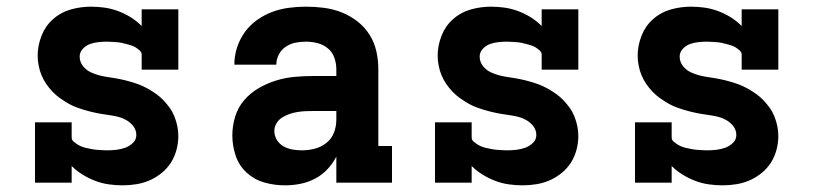

<svg xmlns="http://www.w3.org/2000/svg" viewBox="-20 -548 2440 576"><path d="M348 8Q327 8 306 5Q285 2 265.5 -5.5Q246 -13 228 -24Q210 -35 195 -50V0H85V-181H195V-136Q195 -128 201 -123Q207 -118 213.5 -114Q220 -110 227 -107.5Q234 -105 241.5 -103.5Q249 -102 256.5 -100.5Q264 -99 271.5 -98.5Q279 -98 286.5 -97.5Q294 -97 301 -97Q315 -97 328.5 -98.5Q342 -100 355 -104.5Q368 -109 378.5 -119Q389 -129 389 -143Q389 -158 379.5 -170Q370 -182 356.5 -189Q343 -196 328.5 -199Q314 -202 299 -204Q284 -206 269.5 -209Q255 -212 240.5 -216Q226 -220 212 -225Q198 -230 185 -237.5Q172 -245 160 -253.5Q148 -262 137.5 -273Q127 -284 118.5 -296.5Q110 -309 104.5 -322.5Q99 -336 96 -351Q93 -366 93 -381Q93 -411 104.5 -440.5Q116 -470 139 -490.5Q162 -511 192 -519.5Q222 -528 253 -528Q274 -528 294.5 -525Q315 -522 335 -514.5Q355 -507 372.5 -496Q390 -485 405 -470V-520H515V-339H405V-384Q405 -391 399 -396.5Q393 -402 386.5 -406Q380 -410 373 -412Q366 -414 359 -416Q352 -418 344.5 -419.5Q337 -421 329.5 -421.5Q322 -422 314.5 -422.5Q307 -423 300 -423Q287 -423 274 -421.5Q261 -420 249 -415.5Q237 -411 228 -401Q219 -391 219 -378Q219 -363 228.5 -350.5Q238 -338 251.5 -331.5Q265 -325 279.5 -321.5Q294 -318 308.5 -316Q323 -314 338 -311Q353 -308 367.5 -304Q382 -300 395.5 -295Q409 -290 422.5 -282.5Q436 -275 448 -266.5Q460 -258 470.5 -247Q481 -236 489.5 -224Q498 -212 503.5 -198Q509 -184 512 -169.5Q515 -155 515 -140Q515 -119 509.5 -98.5Q504 -78 493 -60.5Q482 -43 465.5 -29.5Q449 -16 430 -7.5Q411 1 390 4.5Q369 8 348 8Z M835 8H834Q803 8 773 -0.5Q743 -9 720 -30Q697 -51 687 -81Q677 -111 677 -142Q677 -170 685.5 -198Q694 -226 712.5 -247.5Q731 -269 756 -283.5Q781 -298 808.5 -306.5Q836 -315 864.5 -317.5Q893 -320 921 -320H989V-340Q989 -358 983 -375Q977 -392 963.5 -403Q950 -414 933 -418.5Q916 -423 898 -423Q882 -423 866.5 -420Q851 -417 837.5 -408Q824 -399 816.5 -384.5Q809 -370 809 -354H683Q683 -380 691 -405Q699 -430 714 -451Q729 -472 750.5 -487.5Q772 -503 796 -512Q820 -521 846 -524.5Q872 -528 898 -528Q925 -528 952 -524.5Q979 -521 1004.5 -511Q1030 -501 1052 -484Q1074 -467 1088.5 -444Q1103 -421 1109 -394.5Q1115 -368 1115 -340V-110H1156V0H989V-78Q978 -57 962 -40Q946 -23 925 -12Q904 -1 881 3.5Q858 8 835 8ZM886 -97Q905 -97 924.5 -102Q944 -107 959.5 -119.5Q975 -132 982 -150.5Q989 -169 989 -189V-215H921Q909 -215 897 -214.5Q885 -214 872.5 -212Q860 -210 848.5 -206Q837 -202 826.5 -195.5Q816 -189 809.5 -178Q803 -167 803 -155Q803 -141 810.5 -128.5Q818 -116 830.5 -109Q843 -102 857 -99.5Q871 -97 886 -97Z M1548 8Q1527 8 1506 5Q1485 2 1465.5 -5.5Q1446 -13 1428 -24Q1410 -35 1395 -50V0H1285V-181H1395V-136Q1395 -128 1401 -123Q1407 -118 1413.5 -114Q1420 -110 1427 -107.5Q1434 -105 1441.5 -103.5Q1449 -102 1456.5 -100.5Q1464 -99 1471.5 -98.5Q1479 -98 1486.5 -97.5Q1494 -97 1501 -97Q1515 -97 1528.5 -98.5Q1542 -100 1555 -104.5Q1568 -109 1578.5 -119Q1589 -129 1589 -143Q1589 -158 1579.5 -170Q1570 -182 1556.5 -189Q1543 -196 1528.5 -199Q1514 -202 1499 -204Q1484 -206 1469.5 -209Q1455 -212 1440.5 -216Q1426 -220 1412 -225Q1398 -230 1385 -237.5Q1372 -245 1360 -253.5Q1348 -262 1337.5 -273Q1327 -284 1318.5 -296.5Q1310 -309 1304.5 -322.5Q1299 -336 1296 -351Q1293 -366 1293 -381Q1293 -411 1304.5 -440.5Q1316 -470 1339 -490.5Q1362 -511 1392 -519.5Q1422 -528 1453 -528Q1474 -528 1494.5 -525Q1515 -522 1535 -514.5Q1555 -507 1572.5 -496Q1590 -485 1605 -470V-520H1715V-339H1605V-384Q1605 -391 1599 -396.5Q1593 -402 1586.5 -406Q1580 -410 1573 -412Q1566 -414 1559 -416Q1552 -418 1544.5 -419.5Q1537 -421 1529.5 -421.5Q1522 -422 1514.5 -422.5Q1507 -423 1500 -423Q1487 -423 1474 -421.5Q1461 -420 1449 -415.5Q1437 -411 1428 -401Q1419 -391 1419 -378Q1419 -363 1428.5 -350.5Q1438 -338 1451.5 -331.5Q1465 -325 1479.5 -321.5Q1494 -318 1508.5 -316Q1523 -314 1538 -311Q1553 -308 1567.5 -304Q1582 -300 1595.5 -295Q1609 -290 1622.5 -282.5Q1636 -275 1648 -266.5Q1660 -258 1670.5 -247Q1681 -236 1689.5 -224Q1698 -212 1703.5 -198Q1709 -184 1712 -169.5Q1715 -155 1715 -140Q1715 -119 1709.5 -98.5Q1704 -78 1693 -60.5Q1682 -43 1665.5 -29.5Q1649 -16 1630 -7.5Q1611 1 1590 4.5Q1569 8 1548 8Z M2148 8Q2127 8 2106 5Q2085 2 2065.5 -5.5Q2046 -13 2028 -24Q2010 -35 1995 -50V0H1885V-181H1995V-136Q1995 -128 2001 -123Q2007 -118 2013.5 -114Q2020 -110 2027 -107.5Q2034 -105 2041.5 -103.5Q2049 -102 2056.5 -100.5Q2064 -99 2071.5 -98.5Q2079 -98 2086.5 -97.5Q2094 -97 2101 -97Q2115 -97 2128.5 -98.5Q2142 -100 2155 -104.5Q2168 -109 2178.5 -119Q2189 -129 2189 -143Q2189 -158 2179.5 -170Q2170 -182 2156.5 -189Q2143 -196 2128.5 -199Q2114 -202 2099 -204Q2084 -206 2069.5 -209Q2055 -212 2040.5 -216Q2026 -220 2012 -225Q1998 -230 1985 -237.5Q1972 -245 1960 -253.5Q1948 -262 1937.5 -273Q1927 -284 1918.5 -296.5Q1910 -309 1904.5 -322.5Q1899 -336 1896 -351Q1893 -366 1893 -381Q1893 -411 1904.5 -440.5Q1916 -470 1939 -490.5Q1962 -511 1992 -519.5Q2022 -528 2053 -528Q2074 -528 2094.5 -525Q2115 -522 2135 -514.5Q2155 -507 2172.5 -496Q2190 -485 2205 -470V-520H2315V-339H2205V-384Q2205 -391 2199 -396.5Q2193 -402 2186.5 -406Q2180 -410 2173 -412Q2166 -414 2159 -416Q2152 -418 2144.5 -419.5Q2137 -421 2129.5 -421.5Q2122 -422 2114.5 -422.5Q2107 -423 2100 -423Q2087 -423 2074 -421.5Q2061 -420 2049 -415.5Q2037 -411 2028 -401Q2019 -391 2019 -378Q2019 -363 2028.5 -350.5Q2038 -338 2051.5 -331.5Q2065 -325 2079.5 -321.5Q2094 -318 2108.5 -316Q2123 -314 2138 -311Q2153 -308 2167.5 -304Q2182 -300 2195.5 -295Q2209 -290 2222.5 -282.5Q2236 -275 2248 -266.5Q2260 -258 2270.5 -247Q2281 -236 2289.5 -224Q2298 -212 2303.5 -198Q2309 -184 2312 -169.5Q2315 -155 2315 -140Q2315 -119 2309.5 -98.5Q2304 -78 2293 -60.5Q2282 -43 2265.5 -29.5Q2249 -16 2230 -7.5Q2211 1 2190 4.5Q2169 8 2148 8Z"/></svg>

Font: Iosevka Etoile Extrabold
Style: Regular
Weight: 800
Designer: Belleve Invis
Foundry: Belleve Invis
Version: Version 22.1.2; ttfautohint (v1.8.4)